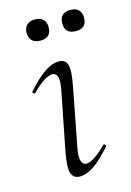

<svg xmlns="http://www.w3.org/2000/svg" viewBox="-93 -606 452 665"><g transform="rotate(-15 133.0 -274.0)"><path d="M110 9Q88 9 80.5 -11Q73 -31 84 -89L125 -297Q137 -358 108 -358Q96 -358 77 -346Q58 -334 36 -311Q33 -307 28.5 -311.5Q24 -316 28 -319Q62 -357 89.5 -376Q117 -395 142 -395Q166 -395 172 -373.5Q178 -352 167 -297L127 -89Q121 -58 126 -43Q131 -28 144 -28Q155 -28 174 -40Q193 -52 215 -75Q219 -79 223 -74.5Q227 -70 223 -67Q190 -29 162.5 -10Q135 9 110 9ZM100 -481Q81 -481 70.5 -491Q60 -501 60 -519Q60 -537 70.5 -547Q81 -557 100 -557Q119 -557 129 -547Q139 -537 139 -519Q139 -481 100 -481ZM227 -481Q188 -481 188 -519Q188 -557 227 -557Q246 -557 256 -547Q266 -537 266 -519Q266 -481 227 -481Z"/></g></svg>

Font: Cormorant Garamond Light
Style: Italic
Weight: 300
Italic angle: -10°
Designer: Christian Thalmann (Catharsis Fonts)
Foundry: Catharsis Fonts
Version: Version 4.001